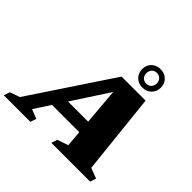

<svg xmlns="http://www.w3.org/2000/svg" viewBox="-286 -1162 1389 1389"><g transform="rotate(45 408.0 -468.0)"><path d="M178 -197.5 212 -296.5H561.5L527.5 -197.5ZM752 -76 831.5 -46 816.5 0H419.5L435 -46L518.5 -74.5L472.5 -620.5L508 -625.5L148.5 -73.5L220 -46L205.5 0H-66.5L-51.5 -46L25 -73.5L440 -698H686ZM602.5 -936Q644 -936 671 -909.8Q698 -883.5 698 -842Q698 -801.5 671 -774.8Q644 -748 602.5 -748Q561 -748 534 -774.8Q507 -801.5 507 -842Q507 -883.5 534 -909.8Q561 -936 602.5 -936ZM602.5 -788Q625.5 -788 640.5 -803.2Q655.5 -818.5 655.5 -842Q655.5 -867 640.5 -882.5Q625.5 -898 602.5 -898Q579 -898 564.2 -882.5Q549.5 -867 549.5 -842Q549.5 -818.5 564.2 -803.2Q579 -788 602.5 -788Z"/></g></svg>

Font: Newsreader 9pt ExtraBold
Style: Italic
Weight: 800
Italic angle: -17°
Designer: Hugues Gentile
Foundry: Production Type
Version: Version 1.003